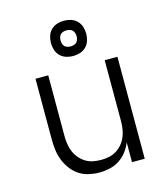

<svg xmlns="http://www.w3.org/2000/svg" viewBox="-114 -849 827 946"><g transform="rotate(-15 300.0 -376.0)"><path d="M277 8Q250 8 223 2Q196 -4 173.5 -19Q151 -34 134.5 -56Q118 -78 108 -103.5Q98 -129 94.5 -156Q91 -183 91 -210V-520H156V-210Q156 -190 159 -169.5Q162 -149 170 -130Q178 -111 191 -95.5Q204 -80 221.5 -69Q239 -58 259.5 -54Q280 -50 300 -50Q320 -50 340.5 -54Q361 -58 378.5 -69Q396 -80 409 -95.5Q422 -111 430 -130Q438 -149 441 -169.5Q444 -190 444 -210V-520H509V0H444V-101Q434 -76 417.5 -54.5Q401 -33 378.5 -18.5Q356 -4 329.5 2Q303 8 277 8ZM300 -580Q282 -580 264.5 -585.5Q247 -591 234 -604Q221 -617 215.5 -634.5Q210 -652 210 -670Q210 -688 215.5 -705.5Q221 -723 234 -736Q247 -749 264.5 -754.5Q282 -760 300 -760Q318 -760 335.5 -754.5Q353 -749 366 -736Q379 -723 384.5 -705.5Q390 -688 390 -670Q390 -652 384.5 -634.5Q379 -617 366 -604Q353 -591 335.5 -585.5Q318 -580 300 -580ZM300 -629Q308 -629 316.5 -631.5Q325 -634 330.5 -639.5Q336 -645 338.5 -653.5Q341 -662 341 -670Q341 -678 338.5 -686.5Q336 -695 330.5 -700.5Q325 -706 316.5 -708.5Q308 -711 300 -711Q292 -711 283.5 -708.5Q275 -706 269.5 -700.5Q264 -695 261.5 -686.5Q259 -678 259 -670Q259 -662 261.5 -653.5Q264 -645 269.5 -639.5Q275 -634 283.5 -631.5Q292 -629 300 -629Z"/></g></svg>

Font: Iosevka Aile Light
Style: Regular
Weight: 300
Designer: Belleve Invis
Foundry: Belleve Invis
Version: Version 27.3.5; ttfautohint (v1.8.4)